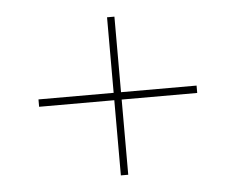

<svg xmlns="http://www.w3.org/2000/svg" viewBox="-39 -617 638 519"><g transform="rotate(-5 279.5 -357.5)"><path d="M269 -143H289V-347H494V-367H289V-572H269V-367H65V-347H269Z"/></g></svg>

Font: Noto Serif Display Medium
Style: Regular
Weight: 500
Designer: Monotype Design Team
Foundry: Monotype Imaging Inc.
Version: Version 2.009